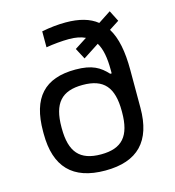

<svg xmlns="http://www.w3.org/2000/svg" viewBox="-107 -796 814 895"><g transform="rotate(-15 300.0 -348.5)"><path d="M58 -242V-231C58 -71 135 9 292 9C449 9 525 -71 525 -231V-414C525 -503 512 -571 482 -619L530 -650L503 -703L442 -663C406 -692 356 -706 291 -706C254 -706 215 -702 175 -694V-617C209 -623 253 -627 286 -627C317 -627 343 -622 364 -612L305 -574L333 -521L410 -571C429 -540 437 -496 437 -437V-421H430C395 -459 359 -482 278 -482C129 -482 58 -405 58 -242ZM146 -234V-239C146 -354 190 -404 292 -404C394 -404 437 -354 437 -239V-234C437 -119 394 -69 292 -69C190 -69 146 -119 146 -234Z"/></g></svg>

Font: LT Wave Mono
Style: Regular
Weight: 400
Designer: Daniel Lyons
Version: Version 2.5 (Glyphs App)